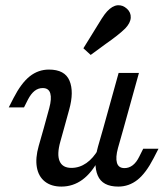

<svg xmlns="http://www.w3.org/2000/svg" viewBox="-20 -687 627 720"><path d="M140.2 -356.8Q123.3 -356.8 109.6 -346Q96 -335.2 84.8 -313.6L70 -284.2H12.8L30.9 -319.6Q59.7 -375.6 91.7 -400.9Q123.7 -426.1 163.6 -426.1Q223.1 -426.1 240.6 -384.5Q258.2 -342.9 239.4 -275.7L220.4 -206.7H144.2L164.7 -281.5Q174.3 -316.8 168.6 -336.8Q162.8 -356.8 140.2 -356.8ZM247.8 -57.4Q277.9 -57.4 303.9 -75.5Q329.9 -93.6 349.6 -128.2L351.4 -90.7Q324.1 -38.7 288.9 -13Q253.7 12.7 210.2 12.7Q172.3 12.7 148.2 -6.3Q124.2 -25.3 118.2 -59.8Q112.2 -94.2 125.1 -139.6L144.2 -206.7H220.4L206.2 -155.8Q192.8 -108.1 203.5 -82.8Q214.2 -57.4 247.8 -57.4ZM424.8 -413.4H501L443.6 -206.7H367.4ZM446.9 -56.6Q463.8 -56.6 477.8 -67.4Q491.8 -78.2 502.3 -99.8L517 -129.2H574.3L556.1 -93.8Q527.3 -37.8 495.4 -12.5Q463.4 12.7 423.5 12.7Q364 12.7 346.5 -28.9Q328.9 -70.5 347.6 -137.7L367.4 -206.7H443.6L422.4 -131.9Q412.8 -96.6 418.5 -76.6Q424.2 -56.6 446.9 -56.6ZM338.4 -579.9Q350.9 -600.7 361.8 -617.7Q372.7 -634.7 381.7 -644.4Q401.3 -665.4 420.6 -667.2Q439.9 -669 456.1 -654.2Q471.3 -640.4 470.3 -620.6Q469.2 -600.8 449.6 -580.3Q437.4 -568.2 418.4 -553.2Q399.4 -538.2 376.1 -522.1Q357.6 -508.5 347.9 -501.3Q338.2 -494.2 320.1 -481L292.7 -506Q305.7 -527 317.1 -545.3Q328.6 -563.6 338.4 -579.9Z"/></svg>

Font: Playfair Micro SmCond SmLight
Style: Italic
Weight: 360
Width: 4
Italic angle: -15.6°
Designer: Claus Eggers Sørensen
Foundry: Claus Eggers Sørensen
Version: Version 2.203;Glyphs 3.3 (3326)